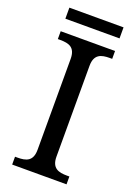

<svg xmlns="http://www.w3.org/2000/svg" viewBox="-158 -903 683 966"><g transform="rotate(20 183.5 -420.0)"><path d="M38.1 0H329.1V-42H315.9C271.5 -42 233.9 -51.3 233.9 -113.8V-600.1C233.9 -662.6 271.5 -671.9 315.9 -671.9H329.1V-713.9H38.1V-671.9H50.8C97.2 -671.9 132.8 -662.1 132.8 -600.1V-113.8C132.8 -51.8 97.2 -42 50.8 -42H38.1ZM38.6 -781.2H328.6V-840.3H38.6Z"/></g></svg>

Font: The Erased English
Style: Regular
Weight: 400
Designer: Monotype Design team + ligartures altered by 180 Amsterdam
Foundry: Monotype Imaging Inc.
Version: Version 1.030;Glyphs 3.1.2 (3151)